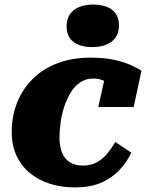

<svg xmlns="http://www.w3.org/2000/svg" viewBox="-20 -803 636 836"><path d="M341 -82Q376 -82 402 -96.5Q428 -111 447.5 -135Q467 -159 482 -185L552 -138Q530 -93 496.5 -59Q463 -25 417 -6Q371 13 307 13Q247 13 197 -3Q147 -19 109.5 -50Q72 -81 51.5 -126Q31 -171 31 -228Q31 -295 53.5 -353.5Q76 -412 120 -457Q164 -502 228.5 -527Q293 -552 375 -552Q437 -552 481.5 -541.5Q526 -531 554.5 -517.5Q583 -504 596 -495L562 -337H408L442 -490Q457 -489 464 -480Q471 -471 473 -459Q475 -447 472.5 -437Q470 -427 464 -422Q457 -434 446.5 -442.5Q436 -451 420.5 -456Q405 -461 385 -461Q354 -461 329.5 -444.5Q305 -428 288 -400.5Q271 -373 260 -339.5Q249 -306 244 -270.5Q239 -235 239 -204Q239 -166 250 -138.5Q261 -111 284 -96.5Q307 -82 341 -82ZM382 -598Q436 -598 467 -622.5Q498 -647 498 -693Q498 -737 468.5 -760Q439 -783 386 -783Q332 -783 301 -758.5Q270 -734 270 -688Q270 -644 299.5 -621Q329 -598 382 -598Z"/></svg>

Font: Roboto Serif ExtraBold
Style: Italic
Weight: 800
Italic angle: -10°
Version: Version 1.007